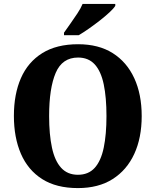

<svg xmlns="http://www.w3.org/2000/svg" viewBox="-20 -951 795 981"><path d="M378 10Q268 10 195.5 -36Q123 -82 87 -165Q51 -248 51 -359Q51 -470 87 -552Q123 -634 196 -679.5Q269 -725 379 -725Q484 -725 556 -679.5Q628 -634 666 -551.5Q704 -469 704 -358Q704 -247 666 -164.5Q628 -82 555.5 -36Q483 10 378 10ZM378 -58Q432 -58 464 -93.5Q496 -129 510 -196.5Q524 -264 524 -358Q524 -453 510 -520Q496 -587 464 -622Q432 -657 379 -657Q298 -657 264.5 -578.5Q231 -500 231 -358Q231 -264 245.5 -196.5Q260 -129 292.5 -93.5Q325 -58 378 -58ZM307 -784Q321 -804 339.5 -830Q358 -856 375.5 -882.5Q393 -909 402 -931H569V-921Q561 -908 539.5 -888Q518 -868 490.5 -846.5Q463 -825 434.5 -805Q406 -785 382 -771H307Z"/></svg>

Font: Noto Serif Khmer SemiCondensed ExtraBold
Style: Regular
Weight: 800
Width: 4
Designer: Danh Hong and the Monotype Design Team
Foundry: Monotype Imaging Inc.
Version: Version 2.004